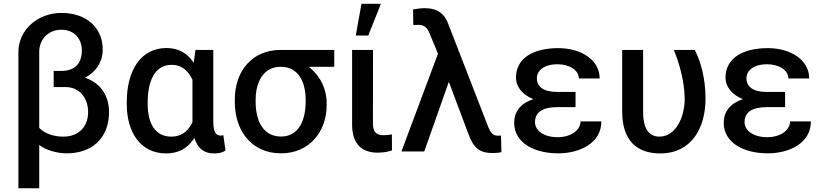

<svg xmlns="http://www.w3.org/2000/svg" viewBox="-20 -788 4282 999"><path d="M299.3 -720.7C177.2 -720.7 75.7 -633.3 75.7 -517.6V191.4H184.1V-33.7C204.1 -19 226.6 -8.3 251 -1.5C276.9 5.9 302.2 9.8 327.6 9.8C458 9.8 547.4 -68.8 547.4 -205.6C547.4 -262.2 527.3 -311 490.2 -344.7C472.2 -361.3 449.7 -374.5 422.9 -383.8C435.5 -390.6 446.8 -398.4 457 -407.2C494.1 -438.5 514.6 -481 514.6 -529.3C514.6 -644.5 429.7 -720.7 299.3 -720.7ZM259.3 -418.9V-335H320.3C397.5 -335 438.5 -273.9 438.5 -205.1C438.5 -130.9 391.6 -77.1 310.1 -77.1C263.2 -77.1 223.6 -90.3 196.3 -111.8C191.9 -115.2 187.5 -118.7 184.1 -122.6V-517.6C184.1 -585.4 233.4 -633.3 299.3 -633.3C370.6 -633.3 405.8 -581.5 405.8 -526.9C405.8 -461.9 375 -418.9 297.4 -418.9Z M997.1 -528.3 987.8 -461.4C986.3 -462.9 985.4 -464.8 983.9 -466.8C953.1 -512.2 907.2 -538.1 845.7 -538.1C712.9 -538.1 639.6 -421.9 639.6 -256.8V-246.6C639.6 -96.7 713.4 10.3 844.7 10.3C906.2 10.3 953.1 -15.1 984.4 -60.1C986.8 -63.5 989.3 -66.9 991.7 -70.8C993.2 -64.9 995.1 -59.6 997.6 -54.2C1016.1 -8.8 1048.8 10.3 1093.3 10.3C1114.7 10.3 1133.3 8.3 1153.3 -4.9L1142.1 -85C1138.2 -83.5 1133.8 -82.5 1127.4 -82.5C1106.4 -82.5 1089.8 -96.7 1089.8 -153.3V-528.3ZM748.5 -256.8C748.5 -362.8 783.7 -450.7 872.6 -450.7C916.5 -450.7 945.8 -430.2 967.8 -397.5C972.7 -390.1 977.1 -381.8 981.4 -373V-152.3C977.1 -143.1 971.7 -134.3 966.3 -126C945.3 -96.2 915 -77.1 871.6 -77.1C783.2 -77.1 748.5 -151.4 748.5 -246.6Z M1719.2 -528.3H1441.4C1290 -528.3 1201.7 -417 1201.7 -269.5V-258.3C1201.7 -106 1290 9.8 1442.4 9.8C1591.8 9.8 1679.7 -106 1679.7 -239.7V-250.5C1679.7 -325.7 1646.5 -390.6 1594.2 -434.1C1591.3 -436.5 1588.4 -438.5 1585.9 -440.4H1719.2ZM1310.1 -269.5C1310.1 -338.4 1332.5 -399.4 1382.3 -426.8C1398.9 -436 1418.5 -440.4 1440.9 -440.4H1441.4C1532.7 -440.4 1570.3 -361.3 1570.3 -269.5V-258.3C1570.3 -159.2 1532.2 -77.6 1442.4 -77.6C1349.6 -77.6 1310.1 -159.2 1310.1 -258.3Z M1812 -528.3V-140.6C1812 -32.7 1868.7 6.3 1944.8 6.3C1976.1 6.3 2002.9 1 2019.5 -5.4L2019 -88.9C2010.7 -86.9 1993.2 -84.5 1977.5 -84.5C1945.3 -84.5 1920.4 -93.8 1920.4 -145L1920.9 -528.3ZM1831.1 -603H1896L1961.9 -768.1H1860.8Z M2188 -745.6C2170.9 -745.6 2143.1 -741.7 2129.4 -738.8L2130.4 -657.7C2138.7 -658.2 2149.4 -658.7 2155.3 -658.7C2185.5 -658.7 2202.6 -647 2216.8 -610.4L2258.8 -508.3L2068.8 0H2187.5L2315.4 -362.3L2416 -94.2C2444.8 -13.7 2478 8.3 2545.4 8.3C2563 8.3 2579.1 6.3 2588.9 3.9L2586.9 -83C2584.5 -82.5 2578.6 -82 2569.3 -82C2544.9 -82 2532.2 -98.6 2519.5 -129.4L2313.5 -660.6C2294.9 -713.4 2260.3 -745.6 2188 -745.6Z M2974.6 -230.5V-309.6H2878.4C2805.7 -309.6 2773.4 -338.9 2773.4 -380.4C2773.4 -418 2806.2 -453.6 2881.8 -453.6C2942.9 -453.6 2991.7 -422.9 2991.7 -379.9H3100.1C3100.1 -477.5 3002 -537.6 2884.8 -537.6C2752.9 -537.6 2664.6 -483.9 2664.6 -384.3C2664.6 -348.6 2684.1 -314.9 2719.2 -291C2730 -283.7 2742.2 -277.3 2755.4 -272C2738.3 -266.6 2723.1 -259.3 2710 -251C2674.3 -227.5 2655.3 -193.4 2655.3 -148.9C2655.3 -49.3 2752.9 9.8 2884.8 9.8C2993.7 9.8 3108.9 -41.5 3108.9 -156.2H3000.5C3000.5 -113.8 2955.1 -74.2 2881.3 -74.2C2806.6 -74.2 2763.7 -110.8 2763.7 -152.3C2763.7 -206.1 2806.2 -230.5 2878.4 -230.5Z M3217.3 -528.3V-207C3217.3 -56.2 3294.4 10.3 3415 10.3C3578.1 10.3 3650.9 -121.6 3650.9 -275.4C3650.9 -383.3 3625 -468.8 3595.2 -528.3H3486.3C3518.1 -447.8 3541 -363.3 3542.5 -274.9C3542.5 -179.2 3497.1 -77.1 3410.6 -77.1C3362.3 -77.1 3326.2 -110.8 3326.2 -206.1V-528.3Z M4064.9 -230.5V-309.6H3968.8C3896 -309.6 3863.8 -338.9 3863.8 -380.4C3863.8 -418 3896.5 -453.6 3972.2 -453.6C4033.2 -453.6 4082 -422.9 4082 -379.9H4190.4C4190.4 -477.5 4092.3 -537.6 3975.1 -537.6C3843.3 -537.6 3754.9 -483.9 3754.9 -384.3C3754.9 -348.6 3774.4 -314.9 3809.6 -291C3820.3 -283.7 3832.5 -277.3 3845.7 -272C3828.6 -266.6 3813.5 -259.3 3800.3 -251C3764.6 -227.5 3745.6 -193.4 3745.6 -148.9C3745.6 -49.3 3843.3 9.8 3975.1 9.8C4084 9.8 4199.2 -41.5 4199.2 -156.2H4090.8C4090.8 -113.8 4045.4 -74.2 3971.7 -74.2C3897 -74.2 3854 -110.8 3854 -152.3C3854 -206.1 3896.5 -230.5 3968.8 -230.5Z"/></svg>

Font: Bert Sans Medium
Style: Regular
Weight: 500
Designer: Christian Robertson (Google), Cristiano Sobral
Foundry: Google, Cristiano Sobral
Version: Version 3.101